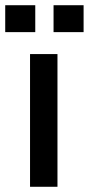

<svg xmlns="http://www.w3.org/2000/svg" viewBox="-58 -715 340 735"><path d="M57 -508H162V0H57ZM-38 -592V-695H77V-592ZM147 -592V-695H262V-592Z"/></svg>

Font: LT Superior Semi-bold
Style: Regular
Weight: 600
Designer: Daniel Lyons
Foundry: LyonsType
Version: Version 1.0